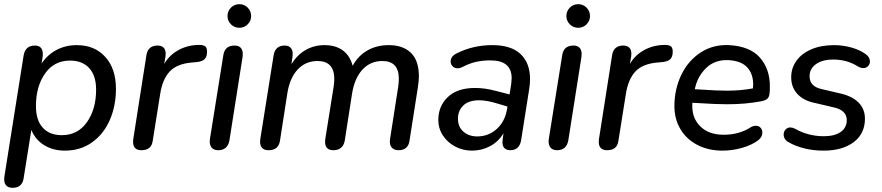

<svg xmlns="http://www.w3.org/2000/svg" viewBox="-20 -712 4222 919"><path d="M0 147Q0 138 1 133L93 -446Q101 -494 147 -494Q166 -494 175.5 -483.5Q185 -473 185 -453Q185 -444 184 -439L179 -408Q207 -450 250.5 -473Q294 -496 348 -496Q433 -496 484 -439.5Q535 -383 535 -287Q535 -205 505.5 -137.5Q476 -70 420.5 -30.5Q365 9 290 9Q235 9 192.5 -16.5Q150 -42 130 -90L93 142Q86 187 40 187Q21 187 10.5 176.5Q0 166 0 147ZM440 -283Q440 -350 407 -386Q374 -422 315 -422Q239 -422 195.5 -360Q152 -298 152 -204Q152 -137 184.5 -101Q217 -65 276 -65Q352 -65 396 -127Q440 -189 440 -283Z M617 -33Q617 -42 618 -47L681 -449Q689 -494 734 -494Q753 -494 763 -484Q773 -474 773 -455Q773 -446 772 -441L766 -406Q791 -449 835.5 -473Q880 -497 934 -497Q955 -497 963 -489.5Q971 -482 971 -465Q971 -441 960 -429.5Q949 -418 923 -415L900 -413Q827 -407 792.5 -370Q758 -333 747 -264L711 -38Q705 7 657 7Q617 7 617 -33Z M985 -48 1049 -448Q1056 -494 1103 -494Q1122 -494 1132 -483.5Q1142 -473 1142 -453Q1142 -444 1141 -439L1078 -39Q1069 7 1024 7Q1002 7 991.5 -7.5Q981 -22 985 -48ZM1069 -635Q1069 -659 1085.5 -675.5Q1102 -692 1126 -692Q1149 -692 1165.5 -675.5Q1182 -659 1182 -635Q1182 -612 1165.5 -595.5Q1149 -579 1126 -579Q1102 -579 1085.5 -595.5Q1069 -612 1069 -635Z M1226 -47 1290 -449Q1298 -494 1343 -494Q1361 -494 1371 -483.5Q1381 -473 1381 -455Q1381 -446 1380 -441L1375 -405Q1403 -450 1443.5 -473Q1484 -496 1533 -496Q1586 -496 1620.5 -471Q1655 -446 1668 -397Q1694 -445 1738.5 -470.5Q1783 -496 1841 -496Q1909 -496 1947 -459Q1985 -422 1985 -347Q1985 -326 1980 -293L1940 -38Q1937 -16 1923.5 -4.5Q1910 7 1888 7Q1865 7 1854 -7Q1843 -21 1847 -47L1886 -297Q1889 -318 1889 -335Q1889 -420 1810 -420Q1753 -420 1715 -379Q1677 -338 1665 -263L1630 -38Q1626 -16 1612 -4.5Q1598 7 1576 7Q1536 7 1536 -33Q1536 -42 1537 -47L1577 -297Q1580 -318 1580 -334Q1580 -420 1500 -420Q1442 -420 1404 -378.5Q1366 -337 1355 -263L1320 -38Q1313 7 1265 7Q1242 7 1232 -7Q1222 -21 1226 -47Z M2078 -138Q2078 -204 2123.5 -247.5Q2169 -291 2254 -291Q2301 -291 2353 -277L2419 -260L2427 -311Q2429 -331 2429 -338Q2429 -423 2327 -423Q2289 -423 2257 -415.5Q2225 -408 2193 -391Q2181 -385 2171 -385Q2156 -385 2146.5 -394.5Q2137 -404 2137 -418Q2137 -443 2167 -457Q2244 -496 2337 -496Q2427 -496 2472 -453Q2517 -410 2517 -334Q2517 -309 2513 -286L2474 -39Q2470 -17 2457 -5Q2444 7 2423 7Q2405 7 2395 -2.5Q2385 -12 2385 -31Q2385 -40 2386 -45L2390 -74Q2365 -33 2325 -12Q2285 9 2239 9Q2196 9 2159 -10.5Q2122 -30 2100 -63.5Q2078 -97 2078 -138ZM2264 -59Q2318 -59 2357.5 -94.5Q2397 -130 2407 -190L2409 -202L2362 -216Q2311 -232 2273 -232Q2223 -232 2197.5 -207Q2172 -182 2172 -144Q2172 -104 2198.5 -81.5Q2225 -59 2264 -59Z M2607 -48 2671 -448Q2678 -494 2725 -494Q2744 -494 2754 -483.5Q2764 -473 2764 -453Q2764 -444 2763 -439L2700 -39Q2691 7 2646 7Q2624 7 2613.5 -7.5Q2603 -22 2607 -48ZM2691 -635Q2691 -659 2707.5 -675.5Q2724 -692 2748 -692Q2771 -692 2787.5 -675.5Q2804 -659 2804 -635Q2804 -612 2787.5 -595.5Q2771 -579 2748 -579Q2724 -579 2707.5 -595.5Q2691 -612 2691 -635Z M2846 -33Q2846 -42 2847 -47L2910 -449Q2918 -494 2963 -494Q2982 -494 2992 -484Q3002 -474 3002 -455Q3002 -446 3001 -441L2995 -406Q3020 -449 3064.5 -473Q3109 -497 3163 -497Q3184 -497 3192 -489.5Q3200 -482 3200 -465Q3200 -441 3189 -429.5Q3178 -418 3152 -415L3129 -413Q3056 -407 3021.5 -370Q2987 -333 2976 -264L2940 -38Q2934 7 2886 7Q2846 7 2846 -33Z M3208 -204Q3208 -285 3241 -353.5Q3274 -422 3334 -461Q3394 -500 3471 -496Q3571 -490 3618 -435.5Q3665 -381 3665 -299Q3665 -275 3663 -262Q3661 -245 3650.5 -237.5Q3640 -230 3622 -227Q3548 -213 3461 -213Q3406 -213 3333 -218L3294 -220Q3289 -151 3330 -109Q3371 -67 3444 -67Q3517 -67 3572 -102Q3584 -110 3598 -110Q3612 -110 3620.5 -100.5Q3629 -91 3629 -77Q3629 -55 3607 -39Q3575 -16 3529 -3.5Q3483 9 3439 9Q3370 9 3317.5 -18.5Q3265 -46 3236.5 -94.5Q3208 -143 3208 -204ZM3341 -283Q3409 -278 3460 -278Q3526 -278 3584 -289Q3585 -296 3585 -308Q3585 -358 3557 -389Q3529 -420 3470 -424Q3404 -428 3361.5 -388Q3319 -348 3306 -287V-285Z M3755 -31Q3743 -37 3737 -47Q3731 -57 3731 -68Q3731 -82 3740 -92Q3749 -102 3763 -102Q3773 -102 3785 -96Q3848 -60 3923 -60Q3975 -60 4004 -80.5Q4033 -101 4033 -137Q4033 -184 3971 -198L3877 -220Q3825 -231 3796 -263Q3767 -295 3767 -342Q3767 -386 3792 -421Q3817 -456 3863.5 -476Q3910 -496 3973 -496Q4013 -496 4053.5 -485Q4094 -474 4122 -454Q4144 -439 4144 -418Q4144 -405 4135 -395.5Q4126 -386 4112 -386Q4101 -386 4088 -393Q4035 -427 3969 -427Q3916 -427 3885.5 -405Q3855 -383 3855 -347Q3855 -299 3911 -286L4005 -264Q4060 -251 4090 -220.5Q4120 -190 4120 -144Q4120 -72 4066 -31.5Q4012 9 3922 9Q3874 9 3831 -1.5Q3788 -12 3755 -31Z"/></svg>

Font: SN Pro
Style: Italic
Weight: 400
Italic angle: -9°
Designer: Tobias Whetton
Foundry: Supernotes
Version: Version 1.003